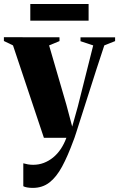

<svg xmlns="http://www.w3.org/2000/svg" viewBox="-34 -689 596 960"><path d="M130 250.5Q114.5 250.5 101.8 248.2Q89 246 82.5 242V127.5Q92.5 130.5 105.5 132.8Q118.5 135 132 135Q160 135 185 125.5Q210 116 231.5 98.5Q253 81 269.8 56Q286.5 31 298 0H185.5L31 -462L-14.5 -484V-503L263.5 -502.5V-483.5L211.5 -462L298 -165L327 -56L355 -156L432 -462L368.5 -483V-502.5H541.5V-483.5L487.5 -462Q468.5 -405.5 448.2 -342.5Q428 -279.5 408.8 -219.2Q389.5 -159 373.5 -108.8Q357.5 -58.5 347 -25.8Q336.5 7 333.5 13Q305 91 276.5 143.8Q248 196.5 213 223.5Q178 250.5 130 250.5ZM409 -669V-585.5H117.5V-669Z"/></svg>

Font: Merriweather 144pt ExtraBold
Style: Regular
Weight: 800
Version: Version 2.100